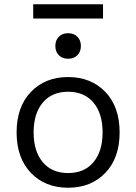

<svg xmlns="http://www.w3.org/2000/svg" viewBox="-20 -872 640 902"><path d="M464 -852V-785H136V-852ZM256.5 -699.5Q273 -716 300 -716Q327 -716 343.5 -699.5Q360 -683 360 -656Q360 -629 343.5 -612.5Q327 -596 300 -596Q273 -596 256.5 -612.5Q240 -629 240 -656Q240 -683 256.5 -699.5ZM125 -440Q192 -510 300 -510Q408 -510 475 -440Q542 -370 542 -250Q542 -130 475 -60Q408 10 300 10Q192 10 125 -60Q58 -130 58 -250Q58 -370 125 -440ZM419 -390Q376 -441 300 -441Q224 -441 181 -390Q138 -339 138 -250Q138 -161 181 -110Q224 -59 300 -59Q376 -59 419 -110Q462 -161 462 -250Q462 -339 419 -390Z"/></svg>

Font: Elaine Sans
Style: Regular
Weight: 400
Designer: Wei Huang
Foundry: Wei Huang
Version: Version 2.001;December 24, 2019;FontCreator 12.0.0.2547 64-b